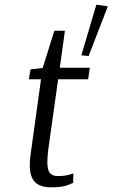

<svg xmlns="http://www.w3.org/2000/svg" viewBox="-20 -789 480 819"><path d="M440 -762 358 -550 327 -553 391 -769ZM356 -451H228L186 -152Q184 -136 183 -122.5Q182 -109 182 -98Q182 -64 193 -51Q204 -38 226 -38Q256 -38 274.5 -43.5Q293 -49 293 -49L292 -9Q292 -9 269 0.5Q246 10 197 10Q152 10 129.5 -12Q107 -34 107 -86Q107 -97 108 -109Q109 -121 111 -134L155 -451H103L110 -493L162 -499L212 -658H257L235 -500H363Z"/></svg>

Font: Arsenal SC
Style: Italic
Weight: 400
Italic angle: -9.10001°
Designer: Andrij Shevchenko
Foundry: Stairsfor
Version: Version 2.001; ttfautohint (v1.8.4.7-5d5b)